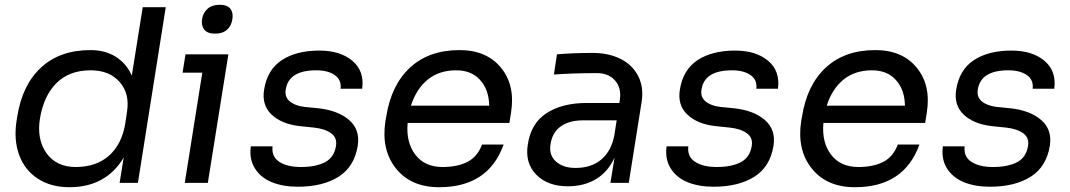

<svg xmlns="http://www.w3.org/2000/svg" viewBox="-20 -760 4449 798"><path d="M268.1 18.1Q191.4 18.1 137 -17.6Q82.5 -53.2 59.6 -116Q36.6 -178.7 48.8 -257.8L51.8 -275.9Q72.3 -406.7 150.4 -479.2Q228.5 -551.8 356 -551.8Q417.5 -551.8 461.7 -523.7Q505.9 -495.6 527.8 -445.8L573.2 -730H668.9L553.2 0H477.1L494.1 -105Q420.4 18.1 268.1 18.1ZM294.9 -65.9Q380.9 -65.9 434.1 -114Q487.3 -162.1 501 -249L507.8 -294.9Q520 -370.6 477.3 -419.2Q434.6 -467.8 356.9 -467.8Q268.1 -467.8 214.8 -414.8Q161.6 -361.8 146 -267.1Q132.3 -180.7 173.3 -123.3Q214.4 -65.9 294.9 -65.9Z M819.8 -680.2Q824.2 -707.5 843 -723.9Q861.8 -740.2 893.1 -740.2Q924.3 -740.2 937.3 -723.9Q950.2 -707.5 945.8 -680.2Q941.9 -652.8 923.6 -636.5Q905.3 -620.1 874 -620.1Q842.8 -620.1 829.3 -636.5Q815.9 -652.8 819.8 -680.2ZM843.8 0H748L820.8 -458H738.8L751 -534.2H929.2L917 -458Z M1217.8 16.1Q1155.8 16.1 1109.4 -2.9Q1063 -22 1039.1 -60.8Q1015.1 -99.6 1022.5 -151.9H1112.8Q1107.9 -108.9 1140.9 -87.4Q1173.8 -65.9 1230.5 -65.9Q1292.5 -65.9 1330.6 -85.7Q1368.7 -105.5 1376.5 -153.8Q1381.8 -188 1355.7 -206.5Q1329.6 -225.1 1282.7 -230L1225.6 -235.8Q1149.9 -244.6 1108.6 -283.9Q1067.4 -323.2 1077.6 -387.2Q1090.8 -470.2 1151.1 -510Q1211.4 -549.8 1307.6 -549.8Q1394 -549.8 1444.6 -507.3Q1495.1 -464.8 1485.4 -391.1H1395.5Q1399.9 -428.2 1371.3 -448Q1342.8 -467.8 1294.4 -467.8Q1179.2 -467.8 1167.5 -387.2Q1162.6 -356.9 1184.1 -338.9Q1205.6 -320.8 1243.7 -315.9L1301.8 -310.1Q1384.8 -301.3 1431.2 -261Q1477.5 -220.7 1466.8 -153.8Q1452.6 -66.4 1386.7 -25.1Q1320.8 16.1 1217.8 16.1Z M1805.2 18.1Q1688 18.1 1625.7 -59.8Q1563.5 -137.7 1582 -257.8L1585.4 -275.9Q1606 -406.7 1684.3 -479.2Q1762.7 -551.8 1890.1 -551.8Q2002.4 -551.8 2062.3 -478.5Q2122.1 -405.3 2104 -292L2097.2 -249H1674.3Q1667 -168.5 1706.1 -117.2Q1745.1 -65.9 1819.3 -65.9Q1881.8 -65.9 1923.3 -87.4Q1964.8 -108.9 1983.4 -159.2H2073.2Q2009.8 18.1 1805.2 18.1ZM1876.5 -467.8Q1805.2 -467.8 1757.8 -429.2Q1710.4 -390.6 1688 -320.8H2013.2Q2012.2 -386.7 1975.8 -427.2Q1939.5 -467.8 1876.5 -467.8Z M2339.8 14.2Q2255.9 14.2 2208.5 -34.4Q2161.1 -83 2173.8 -160.2Q2187 -248 2252 -290Q2316.9 -332 2418.9 -332H2554.2L2556.2 -345.2Q2563.5 -394 2536.6 -425Q2509.8 -456.1 2460.9 -456.1Q2361.3 -456.1 2282.2 -450.2L2294.9 -534.2Q2361.3 -540 2442.9 -540Q2509.3 -540 2558.8 -515.4Q2608.4 -490.7 2632.3 -444.3Q2656.2 -397.9 2647 -337.9L2593.3 0H2517.1L2534.2 -105Q2507.8 -46.9 2458.5 -16.4Q2409.2 14.2 2339.8 14.2ZM2372.1 -62Q2437.5 -62 2479 -96.9Q2520.5 -131.8 2533.2 -196.8L2543 -259.8H2402.8Q2346.7 -259.8 2311 -234.9Q2275.4 -210 2268.1 -160.2Q2260.7 -115.7 2290.5 -88.9Q2320.3 -62 2372.1 -62Z M2945.8 16.1Q2883.8 16.1 2837.4 -2.9Q2791 -22 2767.1 -60.8Q2743.2 -99.6 2750.5 -151.9H2840.8Q2835.9 -108.9 2868.9 -87.4Q2901.9 -65.9 2958.5 -65.9Q3020.5 -65.9 3058.6 -85.7Q3096.7 -105.5 3104.5 -153.8Q3109.9 -188 3083.7 -206.5Q3057.6 -225.1 3010.7 -230L2953.6 -235.8Q2877.9 -244.6 2836.7 -283.9Q2795.4 -323.2 2805.7 -387.2Q2818.8 -470.2 2879.2 -510Q2939.5 -549.8 3035.6 -549.8Q3122.1 -549.8 3172.6 -507.3Q3223.1 -464.8 3213.4 -391.1H3123.5Q3127.9 -428.2 3099.4 -448Q3070.8 -467.8 3022.5 -467.8Q2907.2 -467.8 2895.5 -387.2Q2890.6 -356.9 2912.1 -338.9Q2933.6 -320.8 2971.7 -315.9L3029.8 -310.1Q3112.8 -301.3 3159.2 -261Q3205.6 -220.7 3194.8 -153.8Q3180.7 -66.4 3114.7 -25.1Q3048.8 16.1 2945.8 16.1Z M3533.2 18.1Q3416 18.1 3353.8 -59.8Q3291.5 -137.7 3310.1 -257.8L3313.5 -275.9Q3334 -406.7 3412.4 -479.2Q3490.7 -551.8 3618.2 -551.8Q3730.5 -551.8 3790.3 -478.5Q3850.1 -405.3 3832 -292L3825.2 -249H3402.3Q3395 -168.5 3434.1 -117.2Q3473.1 -65.9 3547.4 -65.9Q3609.9 -65.9 3651.4 -87.4Q3692.9 -108.9 3711.4 -159.2H3801.3Q3737.8 18.1 3533.2 18.1ZM3604.5 -467.8Q3533.2 -467.8 3485.8 -429.2Q3438.5 -390.6 3416 -320.8H3741.2Q3740.2 -386.7 3703.9 -427.2Q3667.5 -467.8 3604.5 -467.8Z M4094.2 16.1Q4032.2 16.1 3985.8 -2.9Q3939.5 -22 3915.5 -60.8Q3891.6 -99.6 3898.9 -151.9H3989.3Q3984.4 -108.9 4017.3 -87.4Q4050.3 -65.9 4106.9 -65.9Q4168.9 -65.9 4207 -85.7Q4245.1 -105.5 4252.9 -153.8Q4258.3 -188 4232.2 -206.5Q4206.1 -225.1 4159.2 -230L4102.1 -235.8Q4026.4 -244.6 3985.1 -283.9Q3943.8 -323.2 3954.1 -387.2Q3967.3 -470.2 4027.6 -510Q4087.9 -549.8 4184.1 -549.8Q4270.5 -549.8 4321 -507.3Q4371.6 -464.8 4361.8 -391.1H4272Q4276.4 -428.2 4247.8 -448Q4219.2 -467.8 4170.9 -467.8Q4055.7 -467.8 4043.9 -387.2Q4039.1 -356.9 4060.5 -338.9Q4082 -320.8 4120.1 -315.9L4178.2 -310.1Q4261.2 -301.3 4307.6 -261Q4354 -220.7 4343.3 -153.8Q4329.1 -66.4 4263.2 -25.1Q4197.3 16.1 4094.2 16.1Z"/></svg>

Font: Sora Italic
Style: Regular
Weight: 400
Designer: Jonathan Barnbrook, Julián Moncada
Foundry: Barnbrook Fonts
Version: Version 2.000